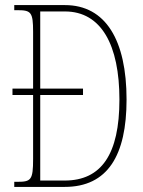

<svg xmlns="http://www.w3.org/2000/svg" viewBox="-20 -734 562 754"><path d="M36 0H234C403 0 477 -124 477 -343C477 -576 395 -714 235 -714H36V-694H49C102 -694 110 -686 110 -609V-386H29V-361H110V-110C110 -27 102 -20 48 -20H36ZM234 -25H138V-361H306V-386H138V-689H235C378 -689 449 -557 449 -343C449 -128 378 -25 234 -25Z"/></svg>

Font: Noto Serif Devanagari ExtraCondensed Thin
Style: Regular
Weight: 100
Width: 2
Designer: Universal Thirst, Indian Type Foundry and the Monotype Design Team
Foundry: Monotype Imaging Inc.
Version: Version 2.004